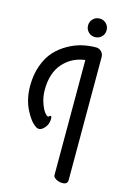

<svg xmlns="http://www.w3.org/2000/svg" viewBox="-131 -911 659 1000"><g transform="rotate(15 198.0 -411.0)"><path d="M339 -658V5Q339 28 311 28Q293 28 277 19Q261 10 261 -1V-622Q189 -613 143 -560.5Q97 -508 97 -418Q97 -381 108 -349Q119 -317 131 -302Q143 -287 150 -287Q152 -287 155 -290.5Q158 -294 161 -294Q168 -294 168 -279Q168 -247 145.5 -225.5Q123 -204 102 -219Q71 -240 44.5 -294.5Q18 -349 18 -418Q18 -479 36 -528.5Q54 -578 82.5 -609Q111 -640 149 -661.5Q187 -683 224.5 -691.5Q262 -700 299 -700Q315 -700 327 -688Q339 -676 339 -658ZM242.5 -764.5Q228 -779 228 -800Q228 -821 242.5 -835.5Q257 -850 278 -850Q299 -850 313.5 -835.5Q328 -821 328 -800Q328 -779 313.5 -764.5Q299 -750 278 -750Q257 -750 242.5 -764.5Z"/></g></svg>

Font: Grand Hotel
Style: Regular
Weight: 400
Designer: Brian J. Bonislawsky & Jim Lyles for Astigmatic (AOETI)
Foundry: Astigmatic (AOETI)
Version: Version 001.000